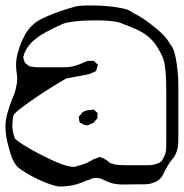

<svg xmlns="http://www.w3.org/2000/svg" viewBox="-26 -604 672 702"><path d="M257 69Q241 74 224 76Q207 78 190 78Q179 77 158 70Q137 63 113 51.5Q89 40 68 27.5Q47 15 36 4Q20 -16 12.5 -41.5Q5 -67 0 -89Q-6 -115 -6 -143Q-6 -166 2 -193.5Q10 -221 19 -243Q24 -254 28 -266Q32 -278 34 -291Q39 -313 35.5 -334Q32 -355 33 -377Q34 -391 37.5 -404.5Q41 -418 45 -431Q53 -454 64.5 -475.5Q76 -497 95 -514Q106 -525 127 -535.5Q148 -546 172 -555Q196 -564 217 -570.5Q238 -577 249 -580Q260 -583 289.5 -584Q319 -585 354.5 -582.5Q390 -580 419.5 -574Q449 -568 460 -557Q479 -548 496.5 -536.5Q514 -525 530 -512Q549 -498 566.5 -481Q584 -464 596 -443Q609 -428 615 -399.5Q621 -371 623.5 -342.5Q626 -314 626 -299V-108Q626 -94 625.5 -79Q625 -64 620 -50Q615 -35 604.5 -22.5Q594 -10 586 4Q578 17 571 32.5Q564 48 550 57Q546 60 540 62Q534 64 529 66Q516 70 500 70Q484 70 470 70Q448 70 425 70.5Q402 71 380 65Q365 60 350.5 52.5Q336 45 319 47Q315 47 312 48Q309 49 306 51Q293 55 281.5 60Q270 65 257 69ZM565 -403Q558 -417 550 -430.5Q542 -444 531 -456Q510 -479 478.5 -494Q447 -509 424 -516Q415 -522 392 -525.5Q369 -529 339.5 -529.5Q310 -530 280.5 -528.5Q251 -527 228 -523Q205 -519 196 -513Q174 -504 140 -485.5Q106 -467 85 -444Q78 -436 72 -426.5Q66 -417 62 -406Q62 -404 61 -401Q60 -398 59 -396Q59 -392 60.5 -388Q62 -384 63 -381Q63 -380 63.5 -378Q64 -376 68 -372Q71 -370 74.5 -367Q78 -364 81 -362Q87 -360 95.5 -359.5Q104 -359 110 -358H173Q188 -358 203.5 -358Q219 -358 234 -360Q244 -362 253.5 -365Q263 -368 272 -372Q277 -374 283.5 -377Q290 -380 295 -381Q297 -382 300 -381.5Q303 -381 306 -381Q308 -381 311.5 -381.5Q315 -382 317 -381Q322 -379 324 -374Q326 -373 329 -370.5Q332 -368 332 -366Q332 -365 331 -362.5Q330 -360 329 -358Q328 -356 327.5 -351.5Q327 -347 325 -345Q323 -342 318 -340.5Q313 -339 310 -337Q302 -333 292.5 -331.5Q283 -330 275 -328Q260 -325 245 -322.5Q230 -320 216 -317Q205 -311 177 -294Q149 -277 117 -255.5Q85 -234 58.5 -214.5Q32 -195 24 -184Q21 -175 20.5 -165.5Q20 -156 19 -146Q19 -122 29 -97Q38 -88 61 -73.5Q84 -59 113.5 -43.5Q143 -28 172 -15Q201 -2 224 3.5Q247 9 256 3Q269 0 281.5 -4.5Q294 -9 306 -16Q312 -20 318 -22.5Q324 -25 331 -27Q333 -28 335.5 -29Q338 -30 339 -30Q341 -30 343 -28.5Q345 -27 346 -27Q350 -26 353 -24.5Q356 -23 359 -21Q364 -19 368 -15Q372 -11 376 -8Q381 -7 386.5 -5Q392 -3 396 -2Q405 -1 414 -0.5Q423 0 431 0H487Q501 0 517 0Q533 0 546 -5Q555 -7 565 -15Q568 -18 570 -24Q581 -41 581.5 -61.5Q582 -82 582 -101V-261Q582 -276 581.5 -303.5Q581 -331 577.5 -359Q574 -387 565 -403ZM281 -148 270 -154Q269 -155 267.5 -155.5Q266 -156 265 -157Q264 -159 264 -162.5Q264 -166 263 -168L262 -177Q263 -179 265 -181Q267 -183 268 -184Q272 -190 275 -193Q282 -198 290.5 -200Q299 -202 306 -202Q308 -202 311.5 -203Q315 -204 316 -203Q319 -202 322 -199Q325 -196 327 -194Q328 -193 329 -192.5Q330 -192 331 -190Q332 -188 330 -184Q330 -182 330.5 -177.5Q331 -173 329 -170Q328 -169 326 -166.5Q324 -164 322 -162L315 -154Q312 -153 308.5 -152Q305 -151 302 -149Q300 -148 298 -147Q296 -146 294 -146Q290 -145 281 -148Z"/></svg>

Font: Rubik Vinyl
Style: Regular
Weight: 400
Designer: Hubert and Fischer, NaN
Foundry: Hubert and Fischer, NaN
Version: Version 2.200